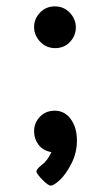

<svg xmlns="http://www.w3.org/2000/svg" viewBox="-20 -478 345 602"><path d="M86.9 -65.9Q86.9 -92.8 105 -111.8Q123 -130.9 151.9 -130.9Q182.6 -130.9 201.9 -104.5Q221.2 -78.1 221.2 -37.1Q221.2 2 203.1 36.4Q185.1 70.8 166.5 87.4Q147.9 104 139.2 104Q131.3 104 114.3 86.9Q97.2 69.8 94.2 61Q94.2 51.3 111.6 38.6Q128.9 25.9 141.1 -1Q114.3 -5.9 100.6 -24.4Q86.9 -43 86.9 -65.9ZM106 -347.2Q86.9 -367.2 86.9 -393.1Q86.9 -418.9 105.5 -438.5Q124 -458 152.1 -458Q180.2 -458 199 -438Q217.8 -418 217.8 -392.1Q217.8 -366.2 199.5 -346.7Q181.2 -327.1 153.1 -327.1Q125 -327.1 106 -347.2Z"/></svg>

Font: CMU Sans Serif
Style: Bold
Weight: 700
Version: Version 0.7.0